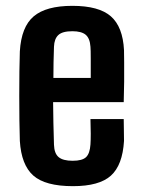

<svg xmlns="http://www.w3.org/2000/svg" viewBox="-20 -629 482 658"><path d="M290 -221H404Q404 -210 404.5 -186Q405 -162 405 -146Q400 -63 360 -27Q320 9 230 9Q135 9 94 -27.5Q53 -64 48 -146Q47 -175 46.5 -216Q46 -257 46 -301Q46 -345 46.5 -385Q47 -425 48 -453Q53 -537 95.5 -573Q138 -609 228 -609Q319 -609 360 -573Q401 -537 405 -457Q405 -446 405.5 -416Q406 -386 405.5 -349Q405 -312 404 -279H162Q162 -244 163 -208Q164 -172 165 -133Q166 -103 181 -90.5Q196 -78 229 -78Q262 -78 275 -90.5Q288 -103 290 -134Q291 -149 291 -171Q291 -193 290 -221ZM228 -522Q194 -522 180 -509Q166 -496 165 -469Q164 -442 163.5 -415.5Q163 -389 163 -362H291Q291 -396 291 -427.5Q291 -459 290 -469Q288 -498 273.5 -510Q259 -522 228 -522Z"/></svg>

Font: Big Shoulders Text
Style: Bold
Weight: 700
Designer: Patric King
Foundry: XO Type Co
Version: Version 1.000; ttfautohint (v1.8.2)